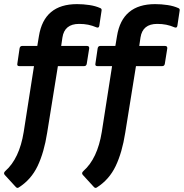

<svg xmlns="http://www.w3.org/2000/svg" viewBox="-33 -715 893 932"><path d="M264 -492H389Q401 -492 400 -480L388 -405Q386 -394 375 -394H248L196 -71Q181 25 149.5 91Q118 157 58 195Q51 200 44 193L-10 134Q-18 125 -7 115Q61 55 82 -74L132 -394H61Q49 -394 51 -405L62 -480Q64 -492 75 -492H148L156 -540Q181 -695 341 -695Q371 -695 401 -690.5Q431 -686 453 -676Q462 -673 460 -663L449 -590Q447 -578 436 -582Q415 -591 395 -595Q375 -599 351 -599Q280 -599 270 -533ZM643 -492H768Q780 -492 779 -480L767 -405Q765 -394 754 -394H627L575 -71Q560 25 528.5 91Q497 157 437 195Q430 200 423 193L369 134Q361 125 372 115Q440 55 461 -74L511 -394H440Q428 -394 430 -405L441 -480Q443 -492 454 -492H527L535 -540Q560 -695 720 -695Q750 -695 780 -690.5Q810 -686 832 -676Q841 -673 839 -663L828 -590Q826 -578 815 -582Q794 -591 774 -595Q754 -599 730 -599Q659 -599 649 -533Z"/></svg>

Font: Sofia Sans
Style: Bold Italic
Weight: 700
Italic angle: -9°
Designer: Botio Nikoltchev, Ani Petrova
Foundry: lettersoup
Version: Version 4.101; ttfautohint (v1.8.4.7-5d5b)